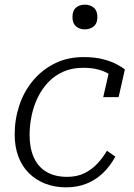

<svg xmlns="http://www.w3.org/2000/svg" viewBox="-20 -792 574 824"><path d="M268 -33Q311 -33 343 -49Q375 -65 398.5 -90.5Q422 -116 439 -145L475 -120Q453 -79 421.5 -49Q390 -19 350.5 -3.5Q311 12 264 12Q214 12 173.5 -4Q133 -20 103.5 -49.5Q74 -79 58.5 -121Q43 -163 43 -215Q43 -280 63 -340Q83 -400 122 -446.5Q161 -493 215.5 -520Q270 -547 339 -547Q388 -547 423.5 -537.5Q459 -528 482 -515.5Q505 -503 516 -494L489 -375H423L450 -493Q462 -489 468.5 -483Q475 -477 478.5 -470Q482 -463 482 -456Q482 -449 480 -444Q470 -459 451 -472Q432 -485 404 -493Q376 -501 337 -501Q290 -501 253 -485Q216 -469 188.5 -440.5Q161 -412 143 -375.5Q125 -339 116 -297Q107 -255 107 -212Q107 -156 125.5 -115.5Q144 -75 180 -54Q216 -33 268 -33ZM344 -666Q367 -666 382.5 -679Q398 -692 398 -719Q398 -746 382.5 -759Q367 -772 344 -772Q321 -772 306 -759Q291 -746 291 -719Q291 -692 306 -679Q321 -666 344 -666Z"/></svg>

Font: Roboto Serif ExtraLight
Style: Italic
Weight: 250
Italic angle: -10°
Designer: Greg Gazdowicz
Foundry: Commercial Type
Version: Version 1.008